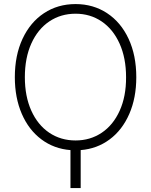

<svg xmlns="http://www.w3.org/2000/svg" viewBox="-20 -737 751 954"><path d="M380.9 8.8V197.3H330.1V8.8Q248.5 2.4 185.8 -44.4Q123 -91.3 88.4 -171.1Q53.7 -251 53.7 -353.5Q53.7 -461.9 92 -544.2Q130.4 -626.5 198.7 -671.6Q267.1 -716.8 355.5 -716.8Q443.4 -716.8 512 -671.6Q580.6 -626.5 618.9 -544.2Q657.2 -461.9 657.2 -353.5Q657.2 -250.5 622.3 -170.7Q587.4 -90.8 524.7 -44.2Q461.9 2.4 380.9 8.8ZM355.5 -668.9Q282.2 -668.9 225.1 -630.6Q168 -592.3 135.7 -520.8Q103.5 -449.2 103.5 -353.5Q103.5 -258.3 135.5 -187.3Q167.5 -116.2 224.6 -77.6Q281.7 -39.1 355.5 -39.1Q428.2 -39.1 485.4 -77.4Q542.5 -115.7 574.7 -187Q606.9 -258.3 606.4 -353.5Q606.4 -448.7 574.2 -520.3Q542 -591.8 485.1 -630.4Q428.2 -668.9 355.5 -668.9Z"/></svg>

Font: Pretendard GOV ExtraLight
Style: Regular
Weight: 200
Designer: Base glyphs from Inter by Rasmus Andersson; Hangeul glyphs from Noto Sans CJK(Source Han Sans) by Jang Soo-young and Kan
Foundry: Kil Hyung-jin
Version: Version 1.309